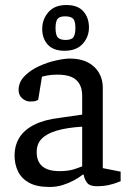

<svg xmlns="http://www.w3.org/2000/svg" viewBox="-20 -737 520 764"><path d="M177 7Q126 7 95.5 -10Q65 -27 51.5 -55.5Q38 -84 38 -117Q38 -159 57.5 -190Q77 -221 117 -241Q157 -261 217 -268L307 -281V-356Q307 -385 295.5 -404Q284 -423 262.5 -431.5Q241 -440 209 -440Q184 -440 167 -436.5Q150 -433 147 -432L132 -340Q131 -339 124 -336Q117 -333 100 -333Q83 -333 68.5 -345.5Q54 -358 54 -379Q54 -410 77.5 -434Q101 -458 135 -473.5Q169 -489 203 -496.5Q237 -504 258 -504Q301 -504 330 -488.5Q359 -473 374 -447Q389 -421 389 -389V-68L460 -54V-16Q457 -15 444.5 -10Q432 -5 411.5 -0.5Q391 4 364 4Q336 4 325.5 -11Q315 -26 313 -42H309Q294 -30 273.5 -19Q253 -8 229 -0.5Q205 7 177 7ZM217 -56Q255 -56 281 -65.5Q307 -75 307 -75V-233Q245 -229 205 -217Q165 -205 145.5 -184.5Q126 -164 126 -132Q126 -56 217 -56ZM237 -535Q192 -535 170 -559.5Q148 -584 148 -622Q148 -660 172.5 -688.5Q197 -717 244 -717Q290 -717 312 -691.5Q334 -666 334 -628Q334 -590 309 -562.5Q284 -535 237 -535ZM241 -578Q265 -578 272.5 -589.5Q280 -601 280 -626Q280 -654 270.5 -663Q261 -672 239 -672Q216 -672 208.5 -661Q201 -650 201 -626Q201 -597 210.5 -587.5Q220 -578 241 -578Z"/></svg>

Font: Faustina Light
Style: Regular
Weight: 400
Version: Version 1.200